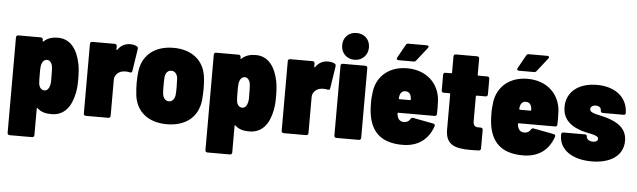

<svg xmlns="http://www.w3.org/2000/svg" viewBox="-54 -952 4453 1342"><g transform="rotate(5 2173.0 -281.5)"><path d="M481 -357C461 -458 411 -528 324 -528C289 -528 253 -521 225 -494C221 -490 218 -492 218 -497V-505C218 -514 212 -520 203 -520H45C36 -520 30 -514 30 -505V165C30 174 36 180 45 180H203C212 180 218 174 218 165V-22C218 -27 221 -28 225 -24C254 3 289 8 324 8C412 8 462 -56 481 -154C487 -185 489 -205 489 -249C489 -294 487 -326 481 -357ZM299 -198C294 -171 280 -153 260 -153C238 -153 223 -171 220 -198C218 -218 218 -238 218 -259V-295C218 -303 219 -311 220 -319C224 -347 238 -367 260 -367C281 -367 296 -347 299 -319C301 -299 301 -279 301 -259C301 -238 303 -218 299 -198Z M830 -527C790 -527 762 -508 743 -480C740 -476 737 -478 737 -483V-505C737 -514 731 -520 722 -520H564C555 -520 549 -514 549 -505V-16C549 -7 555 -1 564 -1H722C731 -1 737 -7 737 -16V-270C737 -301 760 -322 784 -330C804 -336 827 -335 843 -331C853 -329 859 -330 861 -341L885 -497C886 -506 885 -512 878 -516C867 -522 852 -527 830 -527Z M1133 8C1267 8 1350 -63 1364 -179C1366 -202 1368 -237 1368 -262C1368 -289 1366 -326 1362 -351C1346 -457 1265 -528 1134 -528C1003 -528 920 -458 904 -350C900 -325 898 -288 898 -261C898 -235 900 -200 903 -176C917 -62 1001 8 1133 8ZM1133 -153C1108 -153 1093 -173 1089 -201C1087 -221 1087 -241 1087 -261C1087 -282 1087 -302 1089 -322C1093 -349 1108 -367 1133 -367C1157 -367 1172 -349 1177 -322C1178 -302 1179 -282 1179 -261C1179 -241 1179 -221 1177 -201C1173 -173 1158 -153 1133 -153Z M1869 -357C1849 -458 1799 -528 1712 -528C1677 -528 1641 -521 1613 -494C1609 -490 1606 -492 1606 -497V-505C1606 -514 1600 -520 1591 -520H1433C1424 -520 1418 -514 1418 -505V165C1418 174 1424 180 1433 180H1591C1600 180 1606 174 1606 165V-22C1606 -27 1609 -28 1613 -24C1642 3 1677 8 1712 8C1800 8 1850 -56 1869 -154C1875 -185 1877 -205 1877 -249C1877 -294 1875 -326 1869 -357ZM1687 -198C1682 -171 1668 -153 1648 -153C1626 -153 1611 -171 1608 -198C1606 -218 1606 -238 1606 -259V-295C1606 -303 1607 -311 1608 -319C1612 -347 1626 -367 1648 -367C1669 -367 1684 -347 1687 -319C1689 -299 1689 -279 1689 -259C1689 -238 1691 -218 1687 -198Z M2218 -527C2178 -527 2150 -508 2131 -480C2128 -476 2125 -478 2125 -483V-505C2125 -514 2119 -520 2110 -520H1952C1943 -520 1937 -514 1937 -505V-16C1937 -7 1943 -1 1952 -1H2110C2119 -1 2125 -7 2125 -16V-270C2125 -301 2148 -322 2172 -330C2192 -336 2215 -335 2231 -331C2241 -329 2247 -330 2249 -341L2273 -497C2274 -506 2273 -512 2266 -516C2255 -522 2240 -527 2218 -527Z M2400 -555C2454 -555 2494 -595 2494 -649C2494 -705 2455 -743 2400 -743C2345 -743 2306 -705 2306 -649C2306 -595 2345 -555 2400 -555ZM2322 0H2480C2489 0 2495 -6 2495 -15V-505C2495 -514 2489 -520 2480 -520H2322C2313 -520 2307 -514 2307 -505V-15C2307 -6 2313 0 2322 0Z M2896 -700H2767C2759 -700 2753 -698 2749 -690L2697 -597C2691 -586 2696 -579 2708 -579H2813C2821 -579 2826 -581 2831 -588L2905 -682C2913 -692 2908 -700 2896 -700ZM3007 -324C2998 -443 2908 -528 2773 -528C2650 -528 2565 -457 2548 -349C2544 -325 2541 -286 2542 -260C2542 -223 2545 -190 2552 -160C2577 -52 2649 8 2786 8C2892 8 2965 -43 2999 -141C3002 -150 2998 -157 2988 -159L2845 -186C2837 -188 2831 -184 2826 -176C2818 -161 2804 -153 2785 -152C2759 -151 2744 -164 2737 -186C2735 -192 2734 -199 2733 -207C2732 -211 2734 -213 2738 -213H2993C3002 -213 3008 -218 3008 -228C3009 -251 3009 -290 3007 -324ZM2775 -367C2797 -367 2811 -353 2815 -331L2817 -314C2817 -310 2816 -308 2812 -308H2738C2734 -308 2733 -310 2733 -314L2735 -331C2740 -353 2753 -367 2775 -367Z M3351 -395V-505C3351 -514 3345 -520 3336 -520H3274C3270 -520 3268 -522 3268 -526V-639C3268 -648 3262 -654 3253 -654H3103C3094 -654 3088 -648 3088 -639V-526C3088 -522 3085 -520 3082 -520H3042C3033 -520 3027 -514 3027 -505V-395C3027 -386 3033 -380 3042 -380H3082C3086 -380 3088 -377 3088 -374V-123C3089 -19 3155 2 3260 2C3279 2 3300 1 3321 1C3331 0 3336 -6 3336 -15V-145C3336 -154 3330 -160 3321 -160H3302C3279 -160 3268 -173 3268 -200V-374C3268 -378 3270 -380 3274 -380H3336C3345 -380 3351 -386 3351 -395Z M3741 -700H3612C3604 -700 3598 -698 3594 -690L3542 -597C3536 -586 3541 -579 3553 -579H3658C3666 -579 3671 -581 3676 -588L3750 -682C3758 -692 3753 -700 3741 -700ZM3852 -324C3843 -443 3753 -528 3618 -528C3495 -528 3410 -457 3393 -349C3389 -325 3386 -286 3387 -260C3387 -223 3390 -190 3397 -160C3422 -52 3494 8 3631 8C3737 8 3810 -43 3844 -141C3847 -150 3843 -157 3833 -159L3690 -186C3682 -188 3676 -184 3671 -176C3663 -161 3649 -153 3630 -152C3604 -151 3589 -164 3582 -186C3580 -192 3579 -199 3578 -207C3577 -211 3579 -213 3583 -213H3838C3847 -213 3853 -218 3853 -228C3854 -251 3854 -290 3852 -324ZM3620 -367C3642 -367 3656 -353 3660 -331L3662 -314C3662 -310 3661 -308 3657 -308H3583C3579 -308 3578 -310 3578 -314L3580 -331C3585 -353 3598 -367 3620 -367Z M4113 8C4244 8 4334 -50 4334 -155C4334 -243 4269 -280 4199 -303C4141 -322 4072 -322 4072 -356C4072 -371 4087 -383 4109 -383C4132 -383 4147 -372 4147 -352V-351C4147 -342 4153 -336 4162 -336H4307C4316 -336 4322 -340 4322 -347C4322 -456 4237 -528 4105 -528C3978 -528 3892 -462 3892 -355C3892 -269 3949 -229 3999 -209C4066 -180 4145 -186 4145 -152C4145 -139 4132 -130 4111 -130C4087 -130 4065 -142 4065 -164C4065 -172 4059 -176 4050 -176H3900C3891 -176 3885 -170 3885 -161V-155C3885 -57 3973 8 4113 8Z"/></g></svg>

Font: Barlow Semi Condensed Black
Style: Regular
Weight: 900
Width: 4
Designer: Jeremy Tribby
Foundry: Tribby Type
Version: Version 1.408;PS 001.408;hotconv 1.0.88;makeotf.lib2.5.64775